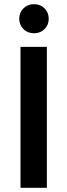

<svg xmlns="http://www.w3.org/2000/svg" viewBox="-20 -898 322 918"><path d="M142.5 -878Q173 -878 193 -858Q213 -838 213 -808.5Q213 -779 193 -759Q173 -739 142.5 -739Q112 -739 92 -759Q72 -779 72 -808.5Q72 -838 92 -858Q112 -878 142.5 -878ZM204 0H78V-674H204Z"/></svg>

Font: Hind Jalandhar SemiBold
Style: Regular
Weight: 600
Designer: Namrata Goyal
Foundry: Indian Type Foundry
Version: Version 0.702;PS 1.0;hotconv 1.0.81;makeotf.lib2.5.63406